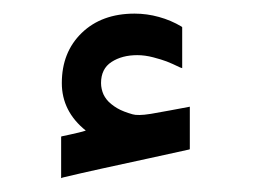

<svg xmlns="http://www.w3.org/2000/svg" viewBox="-20 -998 373 282"><path d="M106 -806.2Q70.8 -834.5 70.8 -876Q70.8 -921.4 100.1 -949.7Q129.4 -978 177.7 -978Q195.8 -978 213.4 -973.1Q231 -968.3 246.6 -959L247.6 -958V-957V-900.9V-897.9L244.6 -898.9Q232.4 -904.8 224.9 -907.7Q217.3 -910.6 205.1 -913.8Q192.9 -917 181.6 -917Q159.2 -917 143.8 -907Q128.4 -897 128.4 -876Q128.4 -871.6 129.4 -867.2Q130.4 -862.8 132.1 -859.1Q133.8 -855.5 136.7 -851.8Q139.6 -848.1 143.6 -845Q147.5 -841.8 152.1 -839.1Q156.7 -836.4 162.4 -834.2Q168 -832 174.8 -830.1Q176.8 -829.6 179 -829.3Q181.2 -829.1 185.1 -829.1Q190.9 -829.1 201.7 -830.8Q212.4 -832.5 229 -835.7Q245.6 -838.9 256.3 -840.8L258.8 -841.3V-838.9V-780.3V-778.8L257.3 -778.3Q235.8 -773.4 198.5 -765.4Q161.1 -757.3 130.1 -750.5Q99.1 -743.7 72.3 -737.3L69.8 -736.3V-738.8V-795.9V-797.4L71.3 -797.9Q76.2 -798.8 82.5 -800.3Q88.9 -801.8 95.2 -803.2Q101.6 -804.7 106 -806.2Z"/></svg>

Font: Samim WOL
Style: Medium-WOL
Weight: 500
Foundry: DejaVu fonts team - Redesigned by Saber Rastikerdar
Version: Version 4.0.0